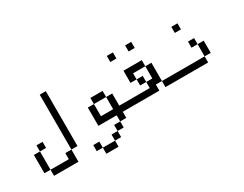

<svg xmlns="http://www.w3.org/2000/svg" viewBox="-81 -1165 2162 1704"><g transform="rotate(-30 1000.0 -313.0)"><path d="M187.5 -250V-312.5H125V-250H62.5V-62.5H125V0H375Q375 0 375 -125H312.5V-62.5H125V-250ZM375 -125H437.5V-687.5H375Z M1000 -187.5V-250H937.5Q937.5 -250 937.5 -375H875Q875 -375 875 -250H750Q750 -250 750 -375H687.5V-187.5H875V-125H812.5V-62.5H750V0H625V62.5H750V0H812.5V-62.5H875V-125H937.5V-187.5ZM625 0V-62.5H562.5V0ZM750 -375H875V-437.5H750Z M1500 -187.5V-250H1375V-187.5ZM1125 -625V-687.5H1062.5V-625ZM1312.5 -625V-687.5H1250V-625ZM1312.5 -250H1375V-437.5H1312.5Q1312.5 -437.5 1312.5 -312.5H1250V-250H1000V-187.5H1312.5ZM1250 -312.5V-375H1187.5V-312.5ZM1187.5 -375V-437.5H1312.5V-500H1125Q1125 -500 1125 -375Z M1750 -562.5V-625H1687.5V-562.5ZM1812.5 -250H1500V-187.5H1812.5ZM1812.5 -250H1875Q1875 -250 1875 -375H1812.5Q1812.5 -375 1812.5 -250ZM1812.5 -375V-437.5H1750V-375Z"/></g></svg>

Font: Unifont
Style: Regular
Weight: 500
Version: Version 15.1.04